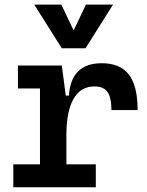

<svg xmlns="http://www.w3.org/2000/svg" viewBox="-20 -796 626 816"><path d="M262.2 -222.7 231.9 -389.6H272.9Q281.7 -527.3 412.6 -527.3Q490.7 -527.3 527.8 -479Q564.9 -430.7 564.9 -328.1H453.6Q453.6 -381.3 436.8 -405Q419.9 -428.7 382.3 -428.7Q321.8 -428.7 292 -375Q262.2 -321.3 262.2 -222.7ZM36.6 0V-97.7H387.2V0ZM149.9 0V-517.6H242.7L262.2 -369.1V0ZM56.2 -419.9V-517.6H235.8L245.6 -419.9ZM242.7 -590.8 125.5 -776.4H240.7L297.9 -656.2H288.1L345.2 -776.4H460.4L343.3 -590.8Z"/></svg>

Font: Cascadia Code Medium
Style: Regular
Weight: 500
Monospace: yes
Designer: Aaron Bell
Foundry: Saja Typeworks
Version: Version 2407.024